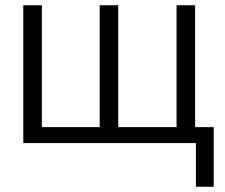

<svg xmlns="http://www.w3.org/2000/svg" viewBox="-20 -547 861 734"><path d="M729 167V0H69V-527H140V-61H361V-527H432V-61H655V-527H726V-61H797V167Z"/></svg>

Font: Onest Light
Style: Regular
Weight: 300
Designer: Dmitri Voloshin, Andrey Kudryavtsev
Foundry: Dmitri Voloshin, Andrey Kudryavtsev
Version: Version 1.000;gftools[0.9.33]